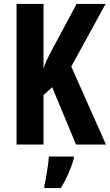

<svg xmlns="http://www.w3.org/2000/svg" viewBox="-20 -734 558 975"><path d="M518 0H366L245 -291L201 -251V0H64V-714H201V-385Q206 -404 217 -427.5Q228 -451 244 -481L369 -714H516L342 -396ZM355 72Q344 110 326.5 149.5Q309 189 289 221H205V208Q210 191 214.5 164Q219 137 223 109Q227 81 228 61H355Z"/></svg>

Font: Noto Sans Myanmar ExtraCondensed
Style: Bold
Weight: 700
Width: 2
Designer: Monotype Design Team
Foundry: Monotype Imaging Inc.
Version: Version 2.107; ttfautohint (v1.8.4.7-5d5b)